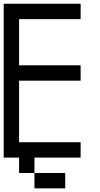

<svg xmlns="http://www.w3.org/2000/svg" viewBox="-20 -937 540 1040"><path d="M0 -83.3V-916.7H416.7V-833.3H83.3V-583.3H416.7V-500H83.3V-166.7H416.7V-83.3H166.7V0H83.3V-83.3ZM166.7 0H333.3V83.3H166.7Z"/></svg>

Font: GalmuriMono11 Regular
Style: Regular
Weight: 400
Designer: Lee Minseo (quiple)
Version: Version 2.399;hotconv 1.1.1;makeotfexe 2.6.0 DEVELOPMENT